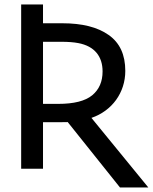

<svg xmlns="http://www.w3.org/2000/svg" viewBox="-20 -747 677 850"><path d="M384.8 -225.1C476.1 -256.3 534.7 -336.9 534.7 -433.1C534.7 -504.9 510.3 -557.6 460.9 -592.3C411.6 -627 343.3 -644 255.9 -644H170.4V-727.1H73.7V0H170.4V-206.1H252.4C266.1 -206.1 275.4 -206.1 279.8 -206.5L511.2 83H636.7ZM434.1 -430.7C434.1 -385.7 418.9 -350.6 388.2 -325.2C357.4 -299.8 307.1 -287.1 237.3 -287.1H170.4V-562H251.5C281.2 -562 306.6 -560.1 326.7 -556.2C398.9 -542.5 434.1 -497.1 434.1 -430.7Z"/></svg>

Font: SG Kara
Style: Regular
Weight: 400
Designer: Damoon Khanjanzadeh
Version: Version 1.000